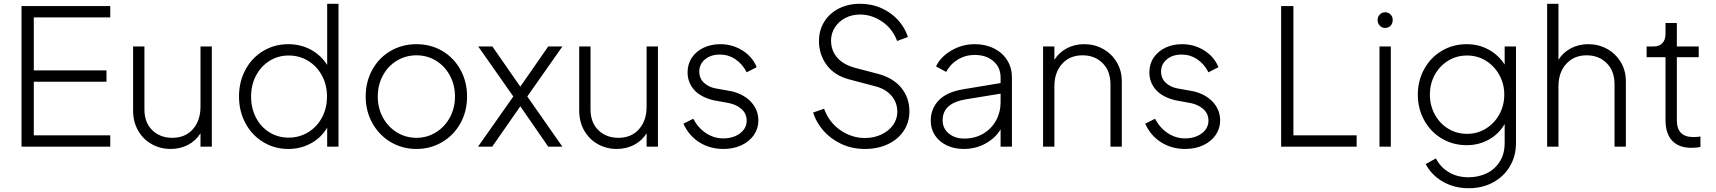

<svg xmlns="http://www.w3.org/2000/svg" viewBox="-20 -777 9088 1017"><path d="M94 -745H564V-685H159V-404H544V-344H159V-60H564V0H94Z M685 -192V-531H745V-197Q745 -128 786.5 -87.5Q828 -47 893 -47Q961 -47 1001.5 -92.5Q1042 -138 1042 -212V-531H1102V0H1042V-71Q1018 -32 976.5 -10Q935 12 884 12Q830 12 784.5 -13Q739 -38 712 -84.5Q685 -131 685 -192Z M1246 -266Q1246 -344 1280 -407.5Q1314 -471 1374 -507Q1434 -543 1507 -543Q1573 -543 1627 -513.5Q1681 -484 1713 -433V-757H1773V0H1713V-101Q1682 -48 1627.5 -18Q1573 12 1507 12Q1434 12 1374 -24.5Q1314 -61 1280 -124.5Q1246 -188 1246 -266ZM1509 -48Q1566 -48 1612.5 -76.5Q1659 -105 1685.5 -154.5Q1712 -204 1712 -266Q1712 -327 1685.5 -376.5Q1659 -426 1612.5 -454.5Q1566 -483 1509 -483Q1453 -483 1407.5 -454.5Q1362 -426 1336 -376.5Q1310 -327 1310 -266Q1310 -204 1335.5 -154.5Q1361 -105 1406.5 -76.5Q1452 -48 1509 -48Z M1917 -266Q1917 -344 1952 -407.5Q1987 -471 2048.5 -507Q2110 -543 2186 -543Q2262 -543 2323 -507Q2384 -471 2419 -407.5Q2454 -344 2454 -266Q2454 -187 2418.5 -123.5Q2383 -60 2321.5 -24Q2260 12 2186 12Q2111 12 2049.5 -24.5Q1988 -61 1952.5 -124.5Q1917 -188 1917 -266ZM2186 -47Q2242 -47 2289 -76Q2336 -105 2363 -155Q2390 -205 2390 -266Q2390 -327 2363 -377Q2336 -427 2289.5 -455.5Q2243 -484 2186 -484Q2129 -484 2082 -455.5Q2035 -427 2008 -377Q1981 -327 1981 -266Q1981 -205 2008 -155Q2035 -105 2082 -76Q2129 -47 2186 -47Z M2699 -266 2513 -531H2588L2736 -318L2884 -531H2959L2773 -266L2959 0H2884L2736 -214L2587 0H2512Z M3048 -192V-531H3108V-197Q3108 -128 3149.5 -87.5Q3191 -47 3256 -47Q3324 -47 3364.5 -92.5Q3405 -138 3405 -212V-531H3465V0H3405V-71Q3381 -32 3339.5 -10Q3298 12 3247 12Q3193 12 3147.5 -13Q3102 -38 3075 -84.5Q3048 -131 3048 -192Z M3600 -122 3652 -148Q3678 -99 3720 -71.5Q3762 -44 3811 -44Q3864 -44 3899.5 -70.5Q3935 -97 3935 -138Q3935 -175 3908 -199Q3881 -223 3841 -231L3759 -246Q3690 -263 3656 -302Q3622 -341 3622 -394Q3622 -438 3645 -472Q3668 -506 3707.5 -524.5Q3747 -543 3795 -543Q3860 -543 3913 -509.5Q3966 -476 3988 -421L3935 -394Q3913 -438 3875.5 -463Q3838 -488 3793 -488Q3745 -488 3714.5 -462.5Q3684 -437 3684 -398Q3684 -362 3708.5 -339Q3733 -316 3769 -309L3858 -293Q3924 -276 3960.5 -234.5Q3997 -193 3997 -139Q3997 -96 3973 -61.5Q3949 -27 3907 -7.5Q3865 12 3812 12Q3740 12 3684 -23.5Q3628 -59 3600 -122Z M4287 -181 4345 -201Q4372 -128 4432 -87Q4492 -46 4561 -46Q4610 -46 4649.5 -65Q4689 -84 4711 -115.5Q4733 -147 4733 -184Q4733 -235 4701 -271Q4669 -307 4616 -320L4480 -356Q4401 -376 4359.5 -432Q4318 -488 4318 -559Q4318 -617 4346 -662Q4374 -707 4423.5 -732Q4473 -757 4535 -757Q4597 -757 4649.5 -733.5Q4702 -710 4738 -669.5Q4774 -629 4789 -581L4732 -560Q4707 -626 4652 -663Q4597 -700 4536 -700Q4492 -700 4457 -681.5Q4422 -663 4402 -631.5Q4382 -600 4382 -562Q4382 -510 4414 -472.5Q4446 -435 4508 -418L4630 -386Q4710 -365 4753.5 -312.5Q4797 -260 4797 -187Q4797 -129 4767 -84Q4737 -39 4683.5 -13.5Q4630 12 4562 12Q4493 12 4436.5 -14.5Q4380 -41 4341.5 -85Q4303 -129 4287 -181Z M4910 -138Q4910 -200 4951.5 -244.5Q4993 -289 5081 -304L5280 -337V-367Q5280 -420 5242 -453Q5204 -486 5143 -486Q5094 -486 5053.5 -461.5Q5013 -437 4992 -396L4938 -425Q4961 -475 5018.5 -509Q5076 -543 5143 -543Q5200 -543 5245 -520.5Q5290 -498 5315 -458Q5340 -418 5340 -367V0H5280V-92Q5254 -47 5201.5 -17.5Q5149 12 5084 12Q5035 12 4995 -7Q4955 -26 4932.5 -60Q4910 -94 4910 -138ZM5088 -43Q5144 -43 5188 -69Q5232 -95 5256 -139Q5280 -183 5280 -235V-281L5097 -251Q4973 -231 4973 -140Q4973 -97 5005.5 -70Q5038 -43 5088 -43Z M5505 -531H5565V-460Q5589 -499 5630.5 -521Q5672 -543 5723 -543Q5777 -543 5822.5 -518Q5868 -493 5895 -448Q5922 -403 5922 -347V0H5862V-330Q5862 -401 5820.5 -442.5Q5779 -484 5714 -484Q5646 -484 5605.5 -438.5Q5565 -393 5565 -320V0H5505Z M6046 -122 6098 -148Q6124 -99 6166 -71.5Q6208 -44 6257 -44Q6310 -44 6345.5 -70.5Q6381 -97 6381 -138Q6381 -175 6354 -199Q6327 -223 6287 -231L6205 -246Q6136 -263 6102 -302Q6068 -341 6068 -394Q6068 -438 6091 -472Q6114 -506 6153.5 -524.5Q6193 -543 6241 -543Q6306 -543 6359 -509.5Q6412 -476 6434 -421L6381 -394Q6359 -438 6321.5 -463Q6284 -488 6239 -488Q6191 -488 6160.5 -462.5Q6130 -437 6130 -398Q6130 -362 6154.5 -339Q6179 -316 6215 -309L6304 -293Q6370 -276 6406.5 -234.5Q6443 -193 6443 -139Q6443 -96 6419 -61.5Q6395 -27 6353 -7.5Q6311 12 6258 12Q6186 12 6130 -23.5Q6074 -59 6046 -122Z M6766 -745H6831V-60H7166V0H6766Z M7287 -531H7347V0H7287ZM7317 -712Q7334 -712 7345.5 -700.5Q7357 -689 7357 -671Q7357 -653 7346 -641Q7335 -629 7317 -629Q7300 -629 7288.5 -641Q7277 -653 7277 -671Q7277 -688 7288.5 -700Q7300 -712 7317 -712Z M7532 92 7586 62Q7609 108 7654 135Q7699 162 7759 162Q7810 162 7853.5 141.5Q7897 121 7923.5 80Q7950 39 7950 -20V-120Q7919 -67 7866 -37.5Q7813 -8 7749 -8Q7676 -8 7616.5 -43.5Q7557 -79 7523.5 -140.5Q7490 -202 7490 -276Q7490 -349 7523.5 -410.5Q7557 -472 7616.5 -507.5Q7676 -543 7749 -543Q7813 -543 7865.5 -514Q7918 -485 7950 -435V-531H8010V-20Q8010 49 7978 103.5Q7946 158 7889 189Q7832 220 7760 220Q7682 220 7621.5 184.5Q7561 149 7532 92ZM7751 -68Q7806 -68 7851 -96Q7896 -124 7922 -171.5Q7948 -219 7948 -276Q7948 -332 7922 -379.5Q7896 -427 7851 -455Q7806 -483 7751 -483Q7695 -483 7650 -455Q7605 -427 7579.5 -380Q7554 -333 7554 -276Q7554 -219 7579.5 -171.5Q7605 -124 7650 -96Q7695 -68 7751 -68Z M8175 -757H8235V-460Q8259 -499 8300.5 -521Q8342 -543 8393 -543Q8447 -543 8492.5 -518Q8538 -493 8565 -448Q8592 -403 8592 -347V0H8532V-330Q8532 -401 8490.5 -442.5Q8449 -484 8384 -484Q8317 -484 8276 -438.5Q8235 -393 8235 -320V0H8175Z M8802 -141V-474H8702V-531H8740Q8769 -531 8785.5 -548.5Q8802 -566 8802 -598V-655H8862V-531H8978V-474H8862V-141Q8862 -51 8949 -51Q8972 -51 8987 -54V1Q8968 6 8940 6Q8873 6 8837.5 -31.5Q8802 -69 8802 -141Z"/></svg>

Font: Eudoxus Sans Light
Style: Regular
Weight: 300
Designer: Stijn de Vries
Foundry: tokotype
Version: Version 2.005